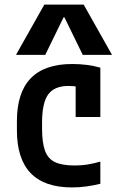

<svg xmlns="http://www.w3.org/2000/svg" viewBox="-20 -810 540 840"><path d="M295 10Q54 10 54 -240V-280Q54 -530 296 -530Q363 -530 419 -514V-298H311V-499L366 -418Q346 -426 324 -430Q302 -434 280 -434Q218 -434 191 -397Q164 -360 164 -273V-248Q164 -186 177 -150.5Q190 -115 221 -100.5Q252 -86 307 -86Q336 -86 361.5 -90Q387 -94 419 -103V-6Q391 1 359.5 5.5Q328 10 295 10ZM50 -570 174 -790H346L470 -570H342L262 -734H258L178 -570Z"/></svg>

Font: M PLUS Code Latin Medium
Style: Regular
Weight: 500
Designer: Coji Morishita
Foundry: UNDERFOREST DESIGN
Version: Version 1.002; ttfautohint (v1.8.3)